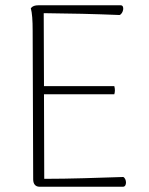

<svg xmlns="http://www.w3.org/2000/svg" viewBox="-20 -709 567 729"><path d="M448 -37C352 -34 248 -30 148 -30L147 -351H414C417 -361 417 -371 414 -382H147L146 -659C246 -658 336 -656 434 -652C448 -657 455 -689 438 -689H127C112 -689 104 -686 97 -678C102 -659 104 -632 104 -592L106 -28C106 -10 115 0 130 0H447C463 0 461 -31 448 -37Z"/></svg>

Font: Arima Koshi ExtraLight
Style: Regular
Weight: 275
Designer: Joana Correia and Natanael Gama
Foundry: NDISCOVER
Version: Version 1.019;PS 001.019;hotconv 1.0.88;makeotf.lib2.5.64775